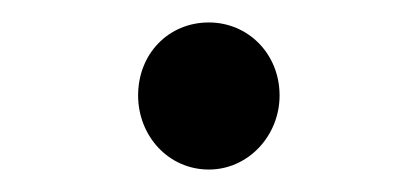

<svg xmlns="http://www.w3.org/2000/svg" viewBox="-20 -672 360 171"><path d="M103 -587C103 -551 130 -521 166 -521C201 -521 229 -551 229 -587C229 -624 201 -652 166 -652C130 -652 103 -624 103 -587Z"/></svg>

Font: Noto Sans Devanagari UI Medium
Style: Regular
Weight: 500
Designer: Jelle Bosma - Monotype Design Team
Foundry: Monotype Imaging Inc.
Version: Version 2.004